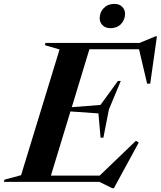

<svg xmlns="http://www.w3.org/2000/svg" viewBox="-66 -936 828 988"><path d="M511.5 32.5 445.5 0H-46L-43 -11.5L42.5 -34.5L240.5 -681.5L165 -703.5L168 -715H652L734 -749H741.5L707 -505.5H691L649.5 -682.5H394L303.5 -384.5L451 -396L541 -519.5H555.5L494.5 -373L466 -227.5H451.5L440.5 -352.5L296.5 -362.5L196 -32.5H447L633.5 -211.5L648 -202.5L520 32.5ZM502.5 -791Q477 -791 462 -805.8Q447 -820.5 447 -842Q447 -873 468 -894.5Q489 -916 522.5 -916Q547.5 -916 562.5 -901.2Q577.5 -886.5 577.5 -865.5Q577.5 -834 556.8 -812.5Q536 -791 502.5 -791Z"/></svg>

Font: Newsreader 72pt SemiBold
Style: Italic
Weight: 600
Italic angle: -17°
Designer: Hugues Gentile
Foundry: Production Type
Version: Version 1.003; ttfautohint (v1.8.3)